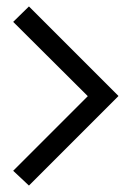

<svg xmlns="http://www.w3.org/2000/svg" viewBox="-20 -657 409 597"><path d="M70 -80 348 -358V-359L70 -637L21 -589L253 -358L21 -126Z"/></svg>

Font: Advent Pro
Style: Medium
Weight: 500
Designer: Andreas Kalpakidis
Foundry: Andreas Kalpakidis
Version: Version 2.002 2008